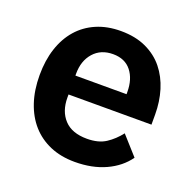

<svg xmlns="http://www.w3.org/2000/svg" viewBox="-102 -639 762 755"><g transform="rotate(20 279.0 -261.0)"><path d="M285 12Q227 12 181.5 -7.5Q136 -27 104.5 -62.5Q73 -98 56 -148.5Q39 -199 39 -262Q39 -324 55.5 -374Q72 -424 103 -459.5Q134 -495 179 -514.5Q224 -534 281 -534Q342 -534 387 -513Q432 -492 461 -456Q490 -420 504.5 -372.5Q519 -325 519 -271V-229H172V-216Q172 -159 204 -124.5Q236 -90 299 -90Q347 -90 377.5 -110Q408 -130 432 -161L501 -84Q469 -39 413.5 -13.5Q358 12 285 12ZM283 -438Q232 -438 202 -404Q172 -370 172 -316V-308H386V-317Q386 -371 359.5 -404.5Q333 -438 283 -438Z"/></g></svg>

Font: IBM Plex Sans SmBld
Style: Regular
Weight: 600
Designer: Mike Abbink, Paul van der Laan, Pieter van Rosmalen
Foundry: Bold Monday
Version: Version 3.005